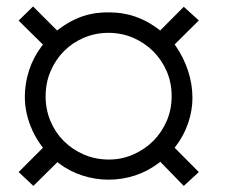

<svg xmlns="http://www.w3.org/2000/svg" viewBox="-20 -596 707 604"><path d="M479 -503.9Q452.1 -523.9 427.5 -534.9Q402.8 -545.9 382.1 -550.5Q361.3 -555.2 345.7 -556.2Q330.1 -557.1 324.7 -557.1Q319.3 -557.1 316.7 -557.1Q314 -557.1 311 -557.1Q304.7 -556.6 296.9 -556.2Q281.2 -555.2 265.6 -551.8Q250 -548.3 238.8 -544.4Q227.5 -540.5 215.3 -534.7Q191.4 -523.9 164.6 -503.9L159.7 -500L84 -575.7L38.6 -531.2L115.2 -455.6L111.3 -450.7Q84.5 -415.5 71.3 -374.3Q58.1 -333 58.1 -292Q58.1 -237.3 82.5 -184.6Q94.2 -159.2 111.3 -136.2L115.2 -131.3L38.6 -54.7L85 -11.2L160.6 -85.9L165.5 -82Q198.7 -57.1 239 -43.9Q279.3 -30.8 321.3 -30.8Q364.3 -30.8 404.5 -43.9Q444.8 -57.1 479 -83L484.4 -86.9L558.1 -11.2L605.5 -54.7L529.3 -131.3L533.2 -136.2Q559.1 -170.4 572.3 -210Q585.4 -249.5 585.4 -287.6Q585.4 -331.5 571.5 -373.5Q557.6 -415.5 533.2 -450.7L529.3 -456.1L605.5 -531.7L558.1 -574.7L483.9 -500ZM397.9 -477.5Q434.6 -461.9 461.7 -434.8Q488.8 -407.7 504.4 -372.1Q520 -335.4 520 -293.5Q520 -251.5 504.4 -215.3Q472.2 -142.1 398.9 -109.9Q353.5 -89.8 300.8 -95.2Q270.5 -98.1 243.7 -109.9Q207.5 -125.5 180.7 -152.3Q153.8 -179.2 138.7 -215.3Q123.5 -251.5 123.5 -293Q123.5 -303.7 124.5 -314Q125.5 -324.2 127.4 -334Q131.3 -354 139.2 -372.1Q154.8 -408.7 181.6 -435.5Q208.5 -462.4 244.6 -477.5Q280.8 -492.7 321.3 -492.7Q361.8 -492.7 397.9 -477.5Z"/></svg>

Font: Bakudai
Style: ExtraLight
Weight: 200
Version: Version 1.48